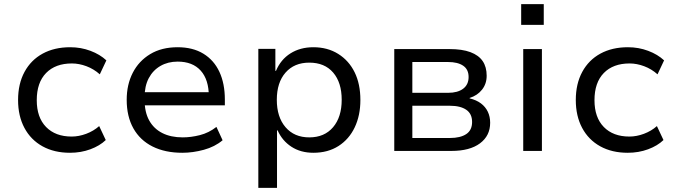

<svg xmlns="http://www.w3.org/2000/svg" viewBox="-20 -735 3285 935"><path d="M321 9Q244 9 187 -22.5Q130 -54 99 -112Q68 -170 68 -248Q68 -327 99.5 -385Q131 -443 188 -474Q245 -505 322 -505Q374 -505 420.5 -487.5Q467 -470 498 -441L466 -373Q437 -399 401 -412.5Q365 -426 330 -426Q250 -426 204.5 -379.5Q159 -333 159 -247Q159 -163 204.5 -116.5Q250 -70 329 -70Q364 -70 400 -83.5Q436 -97 463 -121L495 -53Q466 -25 420 -8Q374 9 321 9Z M868 9Q784 9 723 -21.5Q662 -52 629.5 -110Q597 -168 597 -249Q597 -323 626.5 -380.5Q656 -438 711.5 -471.5Q767 -505 845 -505Q919 -505 970.5 -473.5Q1022 -442 1048.5 -385Q1075 -328 1075 -250V-222H664V-286H1016L997 -265Q997 -347 957.5 -391Q918 -435 845 -435Q798 -435 761.5 -414Q725 -393 704.5 -354.5Q684 -316 684 -260V-250Q684 -189 706.5 -148.5Q729 -108 770.5 -87Q812 -66 870 -66Q910 -66 953.5 -77Q997 -88 1034 -117L1064 -52Q1026 -20 972.5 -5.5Q919 9 868 9Z M1238 180V-497H1321V-390H1324Q1347 -445 1394.5 -475Q1442 -505 1506 -505Q1575 -505 1627 -472.5Q1679 -440 1707 -383Q1735 -326 1735 -248Q1735 -173 1707.5 -115Q1680 -57 1628.5 -24Q1577 9 1506 9Q1444 9 1399 -20.5Q1354 -50 1332 -100H1329V180ZM1486 -66Q1560 -66 1602 -115.5Q1644 -165 1644 -249Q1644 -333 1602.5 -381.5Q1561 -430 1486 -430Q1413 -430 1370.5 -381.5Q1328 -333 1328 -249Q1328 -165 1370.5 -115.5Q1413 -66 1486 -66Z M1900 0V-496H2169Q2231 -496 2271 -481Q2311 -466 2330.5 -437.5Q2350 -409 2350 -366Q2350 -327 2327.5 -298.5Q2305 -270 2267 -258V-256Q2300 -248 2322 -231.5Q2344 -215 2355.5 -191Q2367 -167 2367 -137Q2367 -74 2317.5 -37Q2268 0 2178 0ZM1988 -63H2171Q2222 -63 2250.5 -82Q2279 -101 2279 -141Q2279 -181 2250.5 -200.5Q2222 -220 2171 -220H1988ZM1988 -283H2162Q2209 -283 2235.5 -303Q2262 -323 2262 -360Q2262 -397 2235.5 -415Q2209 -433 2162 -433H1988Z M2518 -614V-715H2628V-614ZM2528 0V-496H2619V0Z M3037 9Q2960 9 2903 -22.5Q2846 -54 2815 -112Q2784 -170 2784 -248Q2784 -327 2815.5 -385Q2847 -443 2904 -474Q2961 -505 3038 -505Q3090 -505 3136.5 -487.5Q3183 -470 3214 -441L3182 -373Q3153 -399 3117 -412.5Q3081 -426 3046 -426Q2966 -426 2920.5 -379.5Q2875 -333 2875 -247Q2875 -163 2920.5 -116.5Q2966 -70 3045 -70Q3080 -70 3116 -83.5Q3152 -97 3179 -121L3211 -53Q3182 -25 3136 -8Q3090 9 3037 9Z"/></svg>

Font: Nunito Sans 7pt
Style: Regular
Weight: 400
Designer: Vernon Adams
Foundry: Vernon Adams
Version: Version 3.101;gftools[0.9.27]